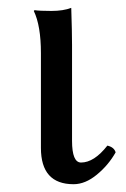

<svg xmlns="http://www.w3.org/2000/svg" viewBox="-20 -457 321 488"><path d="M84 -321.8Q84 -391.6 65.9 -429.2L67.9 -431.2Q80.1 -429.2 110.8 -429.2Q140.6 -429.2 161.1 -437Q163.1 -375 163.1 -342.8V-99.1Q163.1 -43.9 186 -43.9Q219.2 -43.9 252.9 -86.9Q270 -83 273.9 -69.8Q255.9 -37.6 226.3 -13.2Q196.8 11.2 167 11.2Q84 11.2 84 -81.1Z"/></svg>

Font: Linux Libertine
Style: Regular
Weight: 400
Designer: Philipp H. Poll
Foundry: Philipp H. Poll
Version: Version 5.3.0 ; ttfautohint (v0.9)